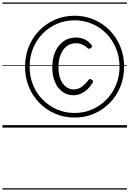

<svg xmlns="http://www.w3.org/2000/svg" viewBox="-20 -1030 1045 1550"><path d="M582 -81Q497 -81 424.5 -112.5Q352 -144 297.5 -199.5Q243 -255 212.5 -330Q182 -405 182 -492Q182 -579 212.5 -653.5Q243 -728 297.5 -784Q352 -840 425 -871.5Q498 -903 582 -903Q667 -903 739.5 -871.5Q812 -840 866.5 -784Q921 -728 951.5 -653.5Q982 -579 982 -492Q982 -405 951.5 -330Q921 -255 866.5 -199.5Q812 -144 739.5 -112.5Q667 -81 582 -81ZM582 -118Q658 -118 723.5 -146.5Q789 -175 839 -226Q889 -277 917 -345Q945 -413 945 -491Q945 -570 917 -638.5Q889 -707 839.5 -758Q790 -809 724 -837.5Q658 -866 582 -866Q506 -866 440 -837.5Q374 -809 324 -758Q274 -707 246.5 -638.5Q219 -570 219 -492Q219 -413 246.5 -345Q274 -277 324 -226Q374 -175 440 -146.5Q506 -118 582 -118ZM574 -261Q522 -261 483 -290Q444 -319 423 -370Q402 -421 402 -487Q402 -556 425 -610Q448 -664 491 -695.5Q534 -727 593 -727Q627 -727 659.5 -714Q692 -701 719 -666Q725 -660 722.5 -654Q720 -648 714 -643Q708 -637 701 -636.5Q694 -636 689 -640Q671 -658 647 -669.5Q623 -681 593 -681Q551 -681 519.5 -657.5Q488 -634 470 -590.5Q452 -547 452 -487Q452 -429 468.5 -389.5Q485 -350 513 -329Q541 -308 575 -308Q614 -308 645 -333Q676 -358 696 -386Q701 -392 707 -392Q713 -392 721 -386Q729 -382 730.5 -376.5Q732 -371 729 -365Q711 -333 686 -309.5Q661 -286 632 -273.5Q603 -261 574 -261ZM0 490H1005V500H0ZM0 -20H1005V0H0ZM0 -505H1005V-500H0ZM0 -1010H1005V-1000H0Z"/></svg>

Font: Playwrite NZ Guides
Style: Regular
Weight: 400
Designer: Veronika Burian, José Scaglione
Foundry: TypeTogether
Version: Version 1.003